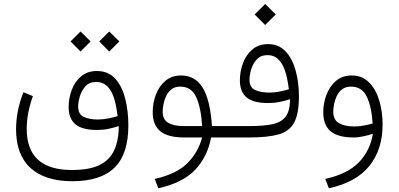

<svg xmlns="http://www.w3.org/2000/svg" viewBox="-20 -706 2047 986"><path d="M489.7 -493.2 541 -544.4 592.8 -493.2 541 -441.4ZM342.3 -493.2 393.6 -544.4 445.3 -493.2 393.6 -441.4ZM148.9 -212.4Q117.2 -124 117.2 -44.4Q117.2 167 349.1 167Q439.9 167 492.2 140.9Q544.4 114.7 566.9 64.5Q589.4 14.2 590.3 -58.1Q563.5 -50.3 537.4 -44.4Q511.2 -38.6 479 -38.6Q401.9 -38.6 367.2 -67.9Q332.5 -97.2 332.5 -155.8Q332.5 -201.7 348.4 -244.1Q364.3 -286.6 396.5 -314Q428.7 -341.3 477.5 -341.3Q536.1 -341.3 571.5 -302.2Q606.9 -263.2 623 -199.5Q639.2 -135.7 639.2 -61.5Q639.2 85.4 568.1 155Q497.1 224.6 352.1 224.6Q210.9 224.6 136.7 156.7Q62.5 88.9 62.5 -42Q62.5 -135.3 100.1 -232.4ZM584 -109.4Q581.1 -134.8 575.2 -165Q569.3 -195.3 557.6 -222.7Q545.9 -250 525.6 -267.6Q505.4 -285.2 474.1 -285.2Q439 -285.2 418.7 -262.7Q398.4 -240.2 389.9 -210.4Q381.3 -180.7 381.3 -159.2Q381.3 -119.1 410.4 -105.7Q439.5 -92.3 481.9 -92.3Q507.8 -92.3 533.9 -97.4Q560.1 -102.5 584 -109.4Z M910.2 -318.4Q982.4 -318.4 1021 -255.4Q1059.6 -192.4 1068.4 -58.6H1139.2V0H1064Q1045.4 100.1 981.2 167Q917 233.9 793 260.7L774.4 212.9Q884.3 188.5 940.4 133.8Q996.6 79.1 1018.1 0H927.2Q841.8 0 803 -32.2Q764.2 -64.5 764.2 -129.9Q764.2 -176.3 780.3 -219.5Q796.4 -262.7 828.9 -290.5Q861.3 -318.4 910.2 -318.4ZM1018.1 -58.6Q1012.7 -150.4 988.3 -205.8Q963.9 -261.2 905.8 -261.2Q877.9 -261.2 860.4 -247.3Q842.8 -233.4 833 -212.2Q823.2 -190.9 819.3 -169.4Q815.4 -147.9 815.4 -132.3Q815.4 -92.3 843.8 -75.4Q872.1 -58.6 922.4 -58.6Z M1287.6 -631.8 1341.8 -685.5 1396 -631.8 1341.8 -577.6ZM1469.7 -196.3Q1444.3 -188.5 1416.5 -182.6Q1388.7 -176.8 1356.9 -176.8Q1281.2 -176.8 1246.6 -205.6Q1211.9 -234.4 1211.9 -293.5Q1211.9 -338.9 1227.8 -381.6Q1243.7 -424.3 1275.9 -451.9Q1308.1 -479.5 1356.9 -479.5Q1411.1 -479.5 1446 -442.6Q1481 -405.8 1498 -344.7Q1515.1 -283.7 1515.1 -210.9Q1515.1 -122.1 1490.7 -76.7Q1466.3 -31.2 1410.4 -15.6Q1354.5 0 1258.8 0H1119.6V-58.6H1264.2Q1336.9 -58.6 1381.8 -68.8Q1426.8 -79.1 1448 -108.6Q1469.2 -138.2 1469.7 -196.3ZM1463.4 -247.6Q1460.4 -272.9 1454.3 -303.2Q1448.2 -333.5 1436.5 -360.6Q1424.8 -387.7 1404.8 -405.3Q1384.8 -422.9 1353.5 -422.9Q1318.4 -422.9 1298.1 -400.4Q1277.8 -377.9 1269.5 -348.4Q1261.2 -318.8 1261.2 -296.9Q1261.2 -256.3 1290.8 -243.4Q1320.3 -230.5 1363.3 -230.5Q1388.7 -230.5 1414.6 -235.6Q1440.4 -240.7 1463.4 -247.6Z M1895 -19Q1875.5 -12.7 1847.9 -6.3Q1820.3 0 1796.4 0Q1715.8 0 1678 -31.7Q1640.1 -63.5 1640.1 -129.9Q1640.1 -176.3 1656.5 -219.5Q1672.9 -262.7 1705.3 -290.5Q1737.8 -318.4 1786.6 -318.4Q1839.4 -318.4 1874.5 -283.4Q1909.7 -248.5 1927.2 -191.2Q1944.8 -133.8 1944.8 -66.4Q1944.8 62 1876.5 146.5Q1808.1 231 1668.9 260.7L1650.4 212.9Q1764.2 187.5 1822.3 128.2Q1880.4 68.8 1895 -19ZM1893.6 -71.8Q1888.7 -155.8 1864 -208.5Q1839.4 -261.2 1782.7 -261.2Q1754.4 -261.2 1736.6 -247.3Q1718.8 -233.4 1709 -212.2Q1699.2 -190.9 1695.3 -169.4Q1691.4 -147.9 1691.4 -132.3Q1691.4 -90.3 1720.9 -73.5Q1750.5 -56.6 1798.8 -56.6Q1821.8 -56.6 1846.7 -61Q1871.6 -65.4 1893.6 -71.8Z"/></svg>

Font: Vazir Thin FD-WOL-UI
Style: Thin-FD-WOL-UI
Weight: 100
Designer: Saber Rastikerdar
Foundry: Saber Rastikerdar
Version: Version 30.1.0